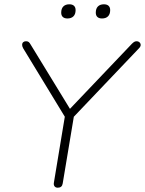

<svg xmlns="http://www.w3.org/2000/svg" viewBox="-20 -868 675 894"><path d="M231 -18 286 -350 290 -311 88 -643Q83 -652 83 -659.5Q83 -667 88 -671.5Q93 -676 101 -676Q109 -676 113.5 -672.5Q118 -669 123 -660L312 -351H296L594 -664Q600 -670 605 -673Q610 -676 617 -676Q624 -676 629.5 -671Q635 -666 635 -658.5Q635 -651 627 -643L311 -311L328 -350L272 -14Q269 6 249 6Q239 6 234 -0.5Q229 -7 231 -18ZM426 -809Q426 -828 436 -838Q446 -848 464 -848Q478 -848 485.5 -841Q493 -834 493 -821Q493 -802 483 -792Q473 -782 455 -782Q441 -782 433.5 -789Q426 -796 426 -809ZM265 -809Q265 -828 275 -838Q285 -848 303 -848Q317 -848 324.5 -841Q332 -834 332 -821Q332 -802 322 -792Q312 -782 294 -782Q280 -782 272.5 -789Q265 -796 265 -809Z"/></svg>

Font: SN Pro Thin
Style: Italic
Weight: 200
Italic angle: -9°
Designer: Tobias Whetton
Foundry: Supernotes
Version: Version 1.003;Glyphs 3.3 (3324)